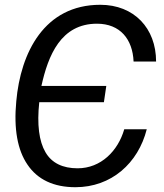

<svg xmlns="http://www.w3.org/2000/svg" viewBox="-20 -772 684 802"><path d="M295 10C445 10 557 -90 593 -232H499C473 -142 402 -69 304 -69C242 -69 196 -91 170 -136C143 -182 134 -252 144 -345H414L424 -413H153C181 -540 234 -673 385 -673C482 -673 534 -608 538 -515H632C632 -654 540 -752 399 -752C165 -752 66 -552 48 -349C37 -234 53 -145 95 -84C137 -22 204 10 295 10Z"/></svg>

Font: Cheyenne Sans
Style: Italic
Weight: 400
Italic angle: -8.13011°
Designer: The Public Sans project authors (U.S. Web Design System), Libre Franklin designed by Pablo Impallari and Rodrigo Fuenzal
Foundry: The Cheyenne Sans Project Authors
Version: Version 2.007